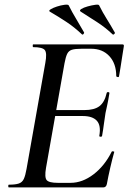

<svg xmlns="http://www.w3.org/2000/svg" viewBox="-20 -819 565 839"><path d="M19 0Q16 0 16 -6Q16 -12 19 -12Q47 -12 62 -17Q77 -22 84 -37Q91 -52 96 -81L178 -544Q186 -587 176 -600Q166 -613 125 -613Q123 -613 123 -619Q123 -625 125 -625H515Q523 -625 521 -616Q518 -597 514 -572Q510 -547 506.5 -523.5Q503 -500 500 -485Q499 -481 493.5 -482.5Q488 -484 488 -486Q488 -541 458 -573.5Q428 -606 378 -606H337Q308 -606 294 -601.5Q280 -597 273.5 -583.5Q267 -570 262 -543L181 -85Q174 -44 184 -32Q194 -20 233 -20H288Q340 -20 388.5 -57Q437 -94 468 -156Q470 -159 475.5 -157.5Q481 -156 479 -154Q471 -126 462 -87Q453 -48 447 -15Q444 0 431 0ZM426 -225Q425 -221 419 -221.5Q413 -222 414 -226Q422 -271 403 -291.5Q384 -312 342 -312H183L186 -338H349Q392 -338 414.5 -355Q437 -372 446 -412Q447 -417 453 -416.5Q459 -416 458 -411Q453 -380 449 -362Q445 -344 441 -325Q437 -301 434 -277Q431 -253 426 -225ZM472 -669Q439 -700 405.5 -721.5Q372 -743 333 -768Q325 -773 335 -779.5Q345 -786 363 -791Q381 -796 396 -798Q411 -800 413 -796Q429 -764 446 -737Q463 -710 481 -678Q484 -675 479.5 -670.5Q475 -666 472 -669ZM338 -669Q305 -700 272 -722Q239 -744 198 -768Q191 -772 201.5 -778.5Q212 -785 229 -790.5Q246 -796 261.5 -798Q277 -800 280 -796Q296 -764 312.5 -737Q329 -710 347 -678Q349 -675 345 -670.5Q341 -666 338 -669Z"/></svg>

Font: Cormorant SemiBold
Style: Italic
Weight: 600
Italic angle: -10°
Designer: Christian Thalmann (Catharsis Fonts)
Foundry: Catharsis Fonts
Version: Version 4.000